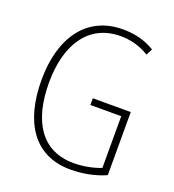

<svg xmlns="http://www.w3.org/2000/svg" viewBox="-134 -827 851 941"><g transform="rotate(20 292.0 -357.0)"><path d="M323 -356V-321H484V-51C445 -36 395 -25 343 -25C176 -25 95 -153 95 -355C95 -553 181 -689 348 -689C397 -689 446 -678 497 -647L514 -680C461 -712 407 -724 348 -724C156 -724 56 -572 56 -355C56 -138 147 10 339 10C400 10 466 -2 521 -27V-356Z"/></g></svg>

Font: Noto Sans Tamil Condensed ExtraLight
Style: Regular
Weight: 200
Width: 3
Designer: Jelle Bosma - Monotype Design Team
Foundry: Monotype Imaging Inc.
Version: Version 2.004